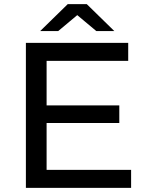

<svg xmlns="http://www.w3.org/2000/svg" viewBox="-20 -907 710 927"><path d="M613 0H105V-700H599V-613H205V-398H556V-313H205V-87H613ZM532 -757H445L353 -834L261 -757H174L307 -887H399Z"/></svg>

Font: Argentum Novus
Style: Regular
Weight: 400
Designer: Julieta Ulanovsky
Foundry: Julieta Ulanovsky
Version: Version 7.20;July 27, 2021;FontCreator 13.0.0.2683 64-bit